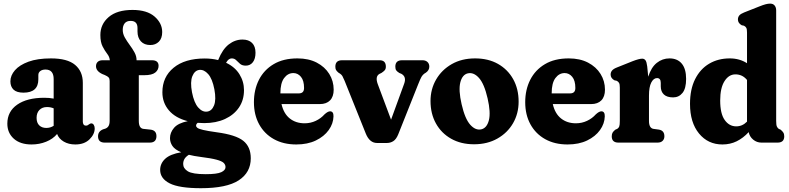

<svg xmlns="http://www.w3.org/2000/svg" viewBox="-20 -768 4250 1034"><path d="M19.5 -102Q19.5 -167.5 72.8 -204.5Q126 -241.5 218.5 -241.5Q245.5 -241.5 269 -237V-342Q269 -393.5 225 -393.5Q208 -393.5 197.2 -385.5Q186.5 -377.5 186.5 -364V-341Q186.5 -269 106.5 -269Q70 -269 53 -285.2Q36 -301.5 36 -330Q36 -361.5 60.5 -389.8Q85 -418 133.5 -435.8Q182 -453.5 254.5 -453.5Q343 -453.5 384.5 -418.5Q426 -383.5 426 -322V-112.5Q426 -104.5 429.8 -98Q433.5 -91.5 443.5 -91.5Q452 -91.5 459.5 -98.5Q466 -103.5 471.5 -103.5Q480 -103.5 485 -95.5Q490 -87.5 490 -76.5Q490 -45 462 -17.5Q434 10 385.5 10Q349.5 10 323.2 -5.5Q297 -21 287.5 -46.5Q265 -19.5 228.5 -4.8Q192 10 150 10Q89 10 54.2 -21.2Q19.5 -52.5 19.5 -102ZM177 -133.5Q177 -107 191.2 -93Q205.5 -79 229.5 -79Q251 -79 269 -90.5V-184.5Q252.5 -191.5 233 -191.5Q207.5 -191.5 192.2 -175.8Q177 -160 177 -133.5Z M727.5 -117Q727.5 -77 752 -74L789.5 -70Q822.5 -66.5 822.5 -35Q822.5 0 786.5 0H544Q508 0 508 -34Q508 -60.5 535 -71.5L546.5 -75Q558 -79 564.2 -88.8Q570.5 -98.5 570.5 -118.5V-332Q570.5 -344.5 565.2 -350.8Q560 -357 544 -364L531.5 -369Q497 -385 497 -411.5Q497 -426 506.2 -434.8Q515.5 -443.5 532.5 -443.5H571.5Q570 -462 557.2 -478.2Q544.5 -494.5 532.5 -517.8Q520.5 -541 520.5 -579.5Q520.5 -637.5 565.2 -676Q610 -714.5 693.5 -714.5Q771.5 -714.5 812.5 -678.8Q853.5 -643 853.5 -595.5Q853.5 -561.5 835.5 -543.5Q817.5 -525.5 789.5 -525.5Q757 -525.5 738.8 -545.2Q720.5 -565 720.5 -598.5V-617Q720.5 -655.5 683.5 -655.5Q662 -655.5 651.5 -642.5Q641 -629.5 641 -607Q641 -586 652.2 -566Q663.5 -546 678.2 -526.2Q693 -506.5 704.2 -486Q715.5 -465.5 715.5 -443.5H798Q834 -443.5 834 -413.5Q834 -391.5 816 -377.2Q798 -363 757 -363H727.5Z M1148 -55.5Q1249.5 -42 1290 -9.8Q1330.5 22.5 1330.5 84.5Q1330.5 161 1265.5 203.2Q1200.5 245.5 1062 245.5Q945 245.5 893.8 219.5Q842.5 193.5 842.5 147Q842.5 112.5 869.5 87.2Q896.5 62 956 52Q921.5 37.5 908.5 18Q895.5 -1.5 895.5 -24Q895.5 -54 917.2 -79.5Q939 -105 991 -115.5Q924.5 -132.5 889.5 -173.8Q854.5 -215 854.5 -271Q854.5 -353.5 915 -403.2Q975.5 -453 1082.5 -453Q1121.5 -453 1155 -444.5L1155.5 -446Q1178.5 -503 1212.2 -529Q1246 -555 1286 -555Q1319 -555 1337.5 -536.8Q1356 -518.5 1356 -484Q1356 -451.5 1341.8 -433Q1327.5 -414.5 1303.5 -414.5Q1284 -414.5 1272.8 -424.2Q1261.5 -434 1252 -443.8Q1242.5 -453.5 1228 -453.5Q1219.5 -453.5 1212.2 -448.2Q1205 -443 1197.5 -430Q1245 -407.5 1269.5 -368.2Q1294 -329 1294 -282.5Q1294 -229 1267 -189.2Q1240 -149.5 1191.8 -127.2Q1143.5 -105 1079.5 -105Q1061.5 -105 1044.5 -106.5Q1036 -99.5 1036 -91.5Q1036 -85 1043 -79.5Q1050 -74 1074 -68.2Q1098 -62.5 1148 -55.5ZM1053 -391.5Q1028 -388 1015.8 -357.5Q1003.5 -327 1014 -271Q1025 -214.5 1047.5 -189Q1070 -163.5 1095.5 -167Q1120.5 -170 1132.8 -200.5Q1145 -231 1134.5 -287Q1123.5 -344 1101 -369.2Q1078.5 -394.5 1053 -391.5ZM966.5 115Q966.5 139 991.5 154.5Q1016.5 170 1088 170Q1149 170 1171.8 159.2Q1194.5 148.5 1194.5 132Q1194.5 119 1184.5 109.2Q1174.5 99.5 1145.5 91.8Q1116.5 84 1060 77Q1024.5 72.5 997 65.5Q980 76.5 973.2 88.5Q966.5 100.5 966.5 115Z M1777 -285Q1777 -247.5 1757.5 -227.5Q1738 -207.5 1702.5 -207.5H1496Q1508 -155.5 1540.8 -129.8Q1573.5 -104 1620.5 -104Q1652.5 -104 1680.5 -117.2Q1708.5 -130.5 1727.5 -152Q1745.5 -168.5 1757.5 -168.5Q1776.5 -168.5 1776 -141.5Q1775 -102 1750.2 -67.5Q1725.5 -33 1681 -11.5Q1636.5 10 1575.5 10Q1506.5 10 1455.2 -18.5Q1404 -47 1375.8 -98.2Q1347.5 -149.5 1347.5 -217.5Q1347.5 -285 1374.5 -338.2Q1401.5 -391.5 1453.8 -422.5Q1506 -453.5 1582 -453.5Q1642 -453.5 1685.8 -430.8Q1729.5 -408 1753.2 -369.8Q1777 -331.5 1777 -285ZM1560 -374.5Q1530 -374.5 1510 -347.5Q1490 -320.5 1490 -265.5V-265H1589Q1617.5 -265 1617.5 -294Q1617.5 -334 1600.8 -354.2Q1584 -374.5 1560 -374.5Z M2063.5 2H2010.5Q1970.5 2 1950 -48.5L1836 -332.5Q1828 -351.5 1824 -358.2Q1820 -365 1812.5 -370.5L1803 -376.5Q1793 -385 1789.5 -391.5Q1786 -398 1786 -409Q1786 -443.5 1822 -443.5H2024.5Q2058 -443.5 2058 -409Q2058 -396.5 2051.8 -389.5Q2045.5 -382.5 2034 -375L2023.5 -370Q1999.5 -356.5 2014 -316L2086 -123.5L2156.5 -317Q2170.5 -354.5 2141.5 -370.5L2130.5 -375Q2118.5 -382.5 2113.8 -389.2Q2109 -396 2109 -409Q2109 -443.5 2145 -443.5H2255.5Q2272 -443.5 2282 -434.2Q2292 -425 2292 -409Q2292 -390 2274 -377L2264.5 -371Q2256.5 -365 2250.2 -354.8Q2244 -344.5 2231 -311.5L2124.5 -44Q2113.5 -17.5 2098 -7.8Q2082.5 2 2063.5 2Z M2538.5 -453.5Q2609.5 -453.5 2662 -423.8Q2714.5 -394 2743.8 -341.5Q2773 -289 2773 -220.5Q2773 -156.5 2743 -104.5Q2713 -52.5 2658.8 -21.8Q2604.5 9 2533 9Q2462.5 9 2409.8 -20.8Q2357 -50.5 2327.8 -103Q2298.5 -155.5 2298.5 -224Q2298.5 -288 2328.8 -340Q2359 -392 2413 -422.8Q2467 -453.5 2538.5 -453.5ZM2572 -71.5Q2602 -78.5 2612.8 -120.2Q2623.5 -162 2606 -238Q2588 -316.5 2559.5 -348.2Q2531 -380 2499.5 -373Q2469.5 -366 2459 -324.2Q2448.5 -282.5 2466 -206.5Q2484 -128 2512.5 -96.2Q2541 -64.5 2572 -71.5Z M3238 -285Q3238 -247.5 3218.5 -227.5Q3199 -207.5 3163.5 -207.5H2957Q2969 -155.5 3001.8 -129.8Q3034.5 -104 3081.5 -104Q3113.5 -104 3141.5 -117.2Q3169.5 -130.5 3188.5 -152Q3206.5 -168.5 3218.5 -168.5Q3237.5 -168.5 3237 -141.5Q3236 -102 3211.2 -67.5Q3186.5 -33 3142 -11.5Q3097.5 10 3036.5 10Q2967.5 10 2916.2 -18.5Q2865 -47 2836.8 -98.2Q2808.5 -149.5 2808.5 -217.5Q2808.5 -285 2835.5 -338.2Q2862.5 -391.5 2914.8 -422.5Q2967 -453.5 3043 -453.5Q3103 -453.5 3146.8 -430.8Q3190.5 -408 3214.2 -369.8Q3238 -331.5 3238 -285ZM3021 -374.5Q2991 -374.5 2971 -347.5Q2951 -320.5 2951 -265.5V-265H3050Q3078.5 -265 3078.5 -294Q3078.5 -334 3061.8 -354.2Q3045 -374.5 3021 -374.5Z M3465.5 -410.5 3471 -355Q3487 -405.5 3517.2 -429.5Q3547.5 -453.5 3585.5 -453.5Q3628 -453.5 3651.5 -425.5Q3675 -397.5 3675 -343Q3675 -291.5 3655.5 -267.5Q3636 -243.5 3605 -243.5Q3572 -243.5 3555.2 -259.2Q3538.5 -275 3538.5 -303V-321.5Q3538.5 -347.5 3518.5 -347.5Q3500 -347.5 3487.5 -323.8Q3475 -300 3475 -253V-117Q3475 -78 3499 -74L3528.5 -70Q3558 -65 3558 -34Q3558 -19 3548.5 -9.5Q3539 0 3521 0H3310.5Q3274.5 0 3274.5 -34Q3274.5 -46.5 3279.5 -54.5Q3284.5 -62.5 3294.5 -70L3304 -74Q3311.5 -78.5 3314.8 -86.8Q3318 -95 3318 -117V-296Q3318 -314 3314 -321.2Q3310 -328.5 3301 -333L3289 -335.5Q3268.5 -347 3268.5 -366.5Q3268.5 -379 3276.2 -388.2Q3284 -397.5 3302 -404.5L3387 -438.5Q3422 -452 3438.5 -452Q3449.5 -452 3456 -443.5Q3462.5 -435 3465.5 -410.5Z M3696 -208.5Q3696 -287 3723.5 -341.8Q3751 -396.5 3799.2 -425Q3847.5 -453.5 3910 -453.5Q3963 -453.5 4003 -427.5V-592.5Q4003 -610.5 3999.2 -617.8Q3995.5 -625 3986.5 -629.5L3974.5 -632Q3954 -643.5 3954 -663Q3954 -675.5 3961.2 -684.5Q3968.5 -693.5 3987.5 -701L4068.5 -733Q4091 -742 4103.8 -745.2Q4116.5 -748.5 4127.5 -748.5Q4143.5 -748.5 4151.8 -738.2Q4160 -728 4160 -712V-117Q4160 -95 4163.8 -86.8Q4167.5 -78.5 4174 -74L4183.5 -70Q4193 -62.5 4198.2 -54.5Q4203.5 -46.5 4203.5 -34Q4203.5 0 4167.5 0H4080.5Q4055.5 0 4036 -16.2Q4016.5 -32.5 4012 -56.5Q3982.5 -24.5 3947.5 -7.2Q3912.5 10 3870.5 10Q3793 10 3744.5 -49Q3696 -108 3696 -208.5ZM3858.5 -226.5Q3858.5 -156 3882.8 -121.8Q3907 -87.5 3945 -87.5Q3978 -87.5 4003 -113V-337.5Q3989.5 -353.5 3974 -360.5Q3958.5 -367.5 3940.5 -367.5Q3905 -367.5 3881.8 -331Q3858.5 -294.5 3858.5 -226.5Z"/></svg>

Font: Fraunces 144pt S100
Style: Bold
Weight: 700
Version: Version 1.000; ttfautohint (v1.8.3)